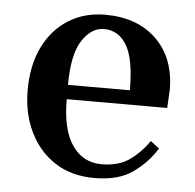

<svg xmlns="http://www.w3.org/2000/svg" viewBox="-42 -523 584 575"><g transform="rotate(5 250.0 -235.0)"><path d="M262 10Q192 10 142.5 -22.5Q93 -55 66.5 -110.5Q40 -166 40 -235Q40 -310 67 -365Q94 -420 142 -450Q190 -480 252 -480Q349 -480 406.5 -424Q464 -368 464 -272L461 -218H159Q159 -126 191.5 -79.5Q224 -33 279 -33Q330 -33 362.5 -55.5Q395 -78 421 -115L447 -95Q421 -52 377.5 -21Q334 10 262 10ZM159 -261H345Q345 -355 320.5 -396Q296 -437 252 -437Q214 -437 186.5 -394.5Q159 -352 159 -261Z"/></g></svg>

Font: El Messiri SemiBold
Style: Regular
Weight: 600
Designer: Mohamed Gaber
Foundry: Kief Type Foundry
Version: Version 2.020; ttfautohint (v1.8.3)